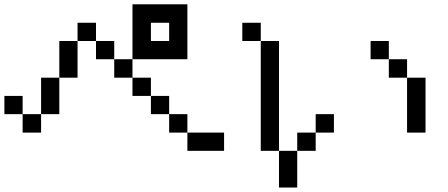

<svg xmlns="http://www.w3.org/2000/svg" viewBox="-20 -796 2040 874"><path d="M667 -609.4H750V-692.4H667ZM0 -276.4V-359.4H83V-276.4ZM833 -192.4H750V-276.4H667V-359.4H583V-442.4H500V-526.4H417V-609.4H333V-442.4H250V-276.4H167V-192.4H83V-276.4H167V-442.4H250V-609.4H333V-692.4H417V-609.4H500V-526.4H583V-442.4H667V-359.4H750V-276.4H833ZM833 -192.4H1000V-109.4H833ZM583 -526.4V-776.4H833V-526.4Z M1667 -526.4V-609.4H1750V-526.4ZM1083 -609.4V-692.4H1167V-609.4ZM1833 -442.4H1750V-526.4H1833ZM1833 -442.4H1917V-192.4H1833ZM1417 -192.4V-109.4H1333V57.6H1250V-109.4H1167V-609.4H1250V-109.4H1333V-192.4ZM1417 -192.4V-276.4H1500V-192.4Z"/></svg>

Font: KH Dot Kodenmachou 12
Style: Regular
Weight: 400
Designer: Original version for X68000 by Keitarou Hiraki (http://hp.vector.co.jp/authors/VA000874/) / TrueType conversion by Homem
Version: Version 1.00.20150527